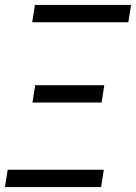

<svg xmlns="http://www.w3.org/2000/svg" viewBox="-20 -755 549 775"><path d="M110 -665 121 -735H509L498 -665ZM111 -341 122 -411H401L390 -341ZM0 0 11 -70H399L388 0Z"/></svg>

Font: Iosevka SS04
Style: Italic
Weight: 400
Italic angle: -9°
Monospace: yes
Designer: Belleve Invis
Foundry: Belleve Invis
Version: Version 19.0.0; ttfautohint (v1.8.4)